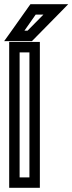

<svg xmlns="http://www.w3.org/2000/svg" viewBox="-21 -875 347 920"><path d="M170 0V-649V-674H145H48H23V-649V0V25H48H145H170V0ZM120 -25H73V-624H120V-25ZM247 -855H138H125L117 -844L27 -717L-1 -678H48H122H132L139 -685L264 -812L306 -855H247ZM187 -805 111 -728H96L150 -805H187Z"/></svg>

Font: Gamestation DisplayOutline
Style: Regular
Weight: 400
Designer: Jonas Hecksher
Foundry: Jonas Hecksher, Playtypeª, e-types AS
Version: Version 1.003